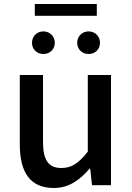

<svg xmlns="http://www.w3.org/2000/svg" viewBox="-20 -926 660 960"><path d="M249 14C324 14 378 -25 428 -83H431L440 0H535V-551H419V-168C374 -110 338 -86 287 -86C223 -86 195 -124 195 -218V-551H79V-204C79 -64 131 14 249 14ZM197 -656C230 -656 254 -680 254 -712C254 -744 230 -769 197 -769C164 -769 140 -744 140 -712C140 -680 164 -656 197 -656ZM154 -847H464V-906H154ZM423 -656C456 -656 480 -680 480 -712C480 -744 456 -769 423 -769C390 -769 366 -744 366 -712C366 -680 390 -656 423 -656Z"/></svg>

Font: Noto Sans CJK TC Medium
Style: Regular
Weight: 500
Designer: Ryoko NISHIZUKA 西塚涼子 (kana, bopomofo & ideographs); Paul D. Hunt (Latin, Greek & Cyrillic); Sandoll Communications 산돌커뮤니
Foundry: Adobe
Version: Version 2.004;hotconv 1.0.118;makeotfexe 2.5.65603